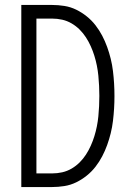

<svg xmlns="http://www.w3.org/2000/svg" viewBox="-20 -755 540 775"><path d="M66 0V-735H190Q215 -735 240 -731Q265 -727 287.5 -716Q310 -705 330 -689Q350 -673 365.5 -653Q381 -633 392.5 -611Q404 -589 412.5 -565.5Q421 -542 427 -517.5Q433 -493 436 -468Q439 -443 440.5 -418Q442 -393 442 -367Q442 -342 440.5 -317Q439 -292 436 -267Q433 -242 427 -217.5Q421 -193 412.5 -169.5Q404 -146 392.5 -124Q381 -102 365.5 -82Q350 -62 330 -46Q310 -30 287.5 -19Q265 -8 240 -4Q215 0 190 0ZM127 -55H190Q211 -55 231 -59.5Q251 -64 269 -74.5Q287 -85 301.5 -99.5Q316 -114 327 -131Q338 -148 346.5 -167Q355 -186 361 -205.5Q367 -225 371 -245Q375 -265 377 -285.5Q379 -306 380 -326.5Q381 -347 381 -368Q381 -388 380 -408.5Q379 -429 377 -449.5Q375 -470 371 -490Q367 -510 361 -529.5Q355 -549 346.5 -568Q338 -587 327 -604Q316 -621 301.5 -635.5Q287 -650 269 -660.5Q251 -671 231 -675.5Q211 -680 190 -680H127Z"/></svg>

Font: Iosevka Fixed SS04 Light
Style: Regular
Weight: 300
Monospace: yes
Designer: Belleve Invis
Foundry: Belleve Invis
Version: Version 32.5.0